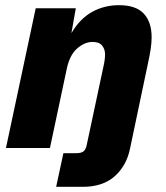

<svg xmlns="http://www.w3.org/2000/svg" viewBox="-20 -572 640 742"><path d="M197 150 225 20H274Q293 20 302 13.5Q311 7 315 -11L380 -316Q386 -342 386 -362Q386 -382 374.5 -396Q363 -410 338 -410Q307 -410 278 -384.5Q249 -359 238 -306L173 0H3L118 -540H273L256 -444Q289 -500 336 -526Q383 -552 440 -552Q505 -552 535.5 -519.5Q566 -487 566 -428Q566 -406 562 -380.5Q558 -355 552 -328L483 0Q470 67 424 108.5Q378 150 300 150Z"/></svg>

Font: Geist Mono Black
Style: Italic
Weight: 900
Italic angle: -12°
Monospace: yes
Designer: Basement.studio, Andrés Briganti, Mateo Zaragoza
Foundry: Basement.studio, Vercel, Andrés Briganti, Guido Ferreyra, Mateo Zaragoza
Version: Version 1.500; ttfautohint (v1.8.4.7-5d5b)